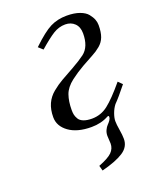

<svg xmlns="http://www.w3.org/2000/svg" viewBox="-135 -579 700 872"><g transform="rotate(-20 214.5 -143.5)"><path d="M80.1 -88.9Q80.1 -126 92.5 -153.6Q105 -181.2 129.2 -200.9Q153.3 -220.7 178.2 -234.9Q203.1 -249 239.5 -269.3Q275.9 -289.6 300.8 -308.1Q337.9 -336.4 337.9 -400.9Q337.9 -432.1 320.1 -449.5Q302.2 -466.8 274.9 -466.8Q244.1 -466.8 216.3 -449.5Q188.5 -432.1 144 -393.1L123 -412.1Q180.2 -466.8 215.3 -484.4Q250.5 -502 294.9 -502Q331.1 -502 356.7 -492.7Q382.3 -483.4 394.5 -468.3Q406.7 -453.1 411.9 -439.5Q417 -425.8 417 -412.1Q417 -377.9 408.7 -355.7Q400.4 -333.5 381.8 -318.1Q363.3 -302.7 343 -292.2Q322.8 -281.7 288.6 -262.2Q254.4 -242.7 225.1 -220.2Q191.4 -194.3 180.7 -163.6Q169.9 -132.8 169.9 -90.8Q169.9 -77.6 172.1 -67.9Q174.3 -58.1 180.9 -46.9Q187.5 -35.6 203.6 -29.3Q219.7 -22.9 244.1 -22.9Q287.1 -22.9 321.8 -49.8Q356.4 -76.7 410.2 -141.1L429.2 -122.1Q389.2 -71.8 366.2 -48.8Q354 -33.2 346.4 -12.2Q338.9 8.8 338.9 23.9Q338.9 40 343.5 67.1Q348.1 94.2 348.1 112.8Q348.1 151.4 312.5 174.3Q276.9 197.3 208 214.8L201.2 189.9Q249 171.4 266.6 153.8Q284.2 136.2 284.2 111.8Q284.2 106.4 283.2 93.5Q282.2 80.6 282.2 74.2Q282.2 59.6 288.1 47.1Q293.9 34.7 301 27.6Q308.1 20.5 314 12.2Q319.8 3.9 319.8 -3.9Q319.8 -11.7 312 -7.8Q275.9 12.2 229 12.2Q160.2 12.2 120.1 -16.8Q80.1 -45.9 80.1 -88.9Z"/></g></svg>

Font: Linguistics Pro
Style: Italic
Weight: 400
Italic angle: -12°
Designer: Stefan Peev, Context Ltd
Foundry: Stefan Peev, Context Ltd
Version: Version 001.000